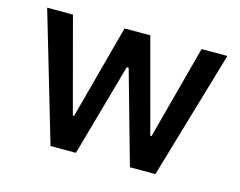

<svg xmlns="http://www.w3.org/2000/svg" viewBox="-81 -667 987 789"><g transform="rotate(15 412.5 -272.5)"><path d="M189.6 0 29.1 -545.5H138.8L245.7 -144.9H251.1L358.3 -545.5H468L574.6 -146.7H579.9L686.1 -545.5H795.8L635.7 0H527.3L416.5 -393.8H408.4L297.6 0Z"/></g></svg>

Font: Inter UI Medium
Style: Regular
Weight: 500
Designer: Rasmus Andersson
Foundry: rsms
Version: 3.2;8d6f07862